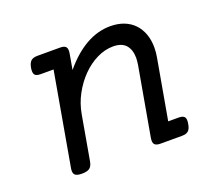

<svg xmlns="http://www.w3.org/2000/svg" viewBox="-87 -576 775 695"><g transform="rotate(-20 300.0 -228.5)"><path d="M200.7 -451.2Q217.3 -451.2 223.1 -443.8Q229 -436.5 225.6 -418L215.3 -359.4Q256.8 -409.7 302.7 -435.8Q348.6 -461.9 397 -461.9Q426.3 -461.9 449.5 -452.9Q472.7 -443.8 488.5 -427.2Q504.4 -410.6 512.9 -387.2Q521.5 -363.8 521.5 -335Q521.5 -316.4 518.1 -297.9L477.1 -66.4H517.1Q533.7 -66.4 539.6 -59.1Q545.4 -51.8 542 -33.2Q539.1 -14.6 530.8 -7.3Q522.5 0 505.9 0H423.3Q406.7 0 400.6 -7.3Q394.5 -14.6 397.9 -33.2L444.3 -295.4Q445.3 -302.2 446 -308.8Q446.8 -315.4 446.8 -321.8Q446.8 -353 431.2 -371.3Q415.5 -389.6 381.8 -389.6Q350.6 -389.6 319.6 -374.5Q288.6 -359.4 262.5 -333Q236.3 -306.6 217.3 -271.5Q198.2 -236.3 191.4 -196.3L161.6 -26.9Q158.7 -9.8 149.4 -2.4Q140.1 4.9 119.6 4.9Q99.1 4.9 92.3 -2.4Q85.4 -9.8 88.4 -26.9L151.4 -384.8H101.6Q85 -384.8 79.3 -392.1Q73.7 -399.4 76.7 -418Q80.1 -436.5 88.4 -443.8Q96.7 -451.2 113.3 -451.2Z"/></g></svg>

Font: Courier Prime
Style: Italic
Weight: 400
Monospace: yes
Designer: Alan Dague-Greene
Foundry: Quote-Unquote Apps
Version: Version 1.202